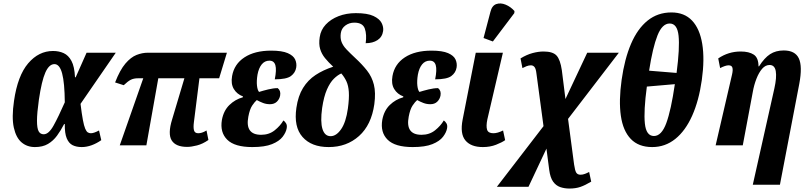

<svg xmlns="http://www.w3.org/2000/svg" viewBox="-20 -841 4673 1111"><path d="M182 10Q137 10 105 -17Q73 -44 60 -102.5Q47 -161 61 -257Q82 -403 143 -474.5Q204 -546 287 -546Q321 -546 348.5 -533.5Q376 -521 393.5 -488.5Q411 -456 414 -394H418L481 -536H650L446 -240Q453 -182 459.5 -147.5Q466 -113 473 -96.5Q480 -80 488 -75Q496 -70 506 -70Q523 -70 553 -86L566 -30Q539 -11 510 -0.5Q481 10 453 10Q422 10 400 -1Q378 -12 366 -41Q354 -70 355 -123H351Q332 -86 310 -56Q288 -26 257.5 -8Q227 10 182 10ZM233 -64Q262 -64 290 -114.5Q318 -165 355 -249Q354 -362 339.5 -416Q325 -470 295 -470Q264 -470 242.5 -421.5Q221 -373 205 -264Q194 -186 194 -142.5Q194 -99 203.5 -81.5Q213 -64 233 -64Z M673 0 809 -388H778Q754 -388 737 -379.5Q720 -371 696 -348L646 -364Q674 -436 705.5 -473Q737 -510 770 -523Q803 -536 836 -536H1293L1248 -388H1134L1102 -134Q1098 -104 1102.5 -87Q1107 -70 1127 -70Q1137 -70 1148.5 -73.5Q1160 -77 1175 -86L1186 -31Q1153 -8 1120 0.5Q1087 9 1063 9Q997 9 973.5 -28.5Q950 -66 976 -150L1047 -388H896L827 0Z M1440 10Q1338 10 1295 -32.5Q1252 -75 1264 -147Q1274 -201 1307.5 -233.5Q1341 -266 1385 -278L1386 -283Q1351 -296 1333 -326Q1315 -356 1323 -401Q1335 -470 1394.5 -509Q1454 -548 1549 -548Q1612 -548 1645 -533.5Q1678 -519 1688 -496.5Q1698 -474 1694 -450Q1689 -420 1663.5 -401Q1638 -382 1570 -382Q1581 -437 1573.5 -463.5Q1566 -490 1539 -490Q1512 -490 1494.5 -468.5Q1477 -447 1470 -409Q1464 -372 1467 -345.5Q1470 -319 1479 -309Q1501 -316 1531.5 -323.5Q1562 -331 1587 -331Q1606 -316 1601 -288Q1597 -267 1582 -252.5Q1567 -238 1542 -238Q1521 -238 1502.5 -245Q1484 -252 1466 -262Q1454 -252 1439.5 -230.5Q1425 -209 1417 -166Q1397 -61 1491 -61Q1537 -61 1569.5 -87Q1602 -113 1620 -144Q1629 -138 1635.5 -127Q1642 -116 1639 -99Q1635 -75 1615.5 -49.5Q1596 -24 1554 -7Q1512 10 1440 10Z M1882 10Q1782 10 1730.5 -48.5Q1679 -107 1695 -217Q1705 -286 1733.5 -332Q1762 -378 1806 -407Q1850 -436 1908 -455Q1880 -481 1860.5 -505Q1841 -529 1832.5 -557.5Q1824 -586 1830 -626Q1836 -668 1865 -699Q1894 -730 1939 -747.5Q1984 -765 2039 -765Q2106 -765 2141 -748.5Q2176 -732 2188 -708.5Q2200 -685 2197 -662Q2192 -627 2164.5 -609Q2137 -591 2096 -591Q2103 -641 2091 -675.5Q2079 -710 2030 -710Q2001 -710 1978.5 -693.5Q1956 -677 1952 -649Q1948 -620 1956.5 -598Q1965 -576 1985 -555Q2005 -534 2036 -505Q2075 -469 2103.5 -433Q2132 -397 2143.5 -351Q2155 -305 2146 -238Q2129 -118 2057.5 -54Q1986 10 1882 10ZM1893 -53Q1926 -53 1954 -93.5Q1982 -134 1993 -213Q2001 -272 1998.5 -309Q1996 -346 1984.5 -370.5Q1973 -395 1955 -416Q1934 -407 1912 -385.5Q1890 -364 1872 -323.5Q1854 -283 1844 -216Q1833 -136 1846 -94.5Q1859 -53 1893 -53Z M2368 10Q2266 10 2223 -32.5Q2180 -75 2192 -147Q2202 -201 2235.5 -233.5Q2269 -266 2313 -278L2314 -283Q2279 -296 2261 -326Q2243 -356 2251 -401Q2263 -470 2322.5 -509Q2382 -548 2477 -548Q2540 -548 2573 -533.5Q2606 -519 2616 -496.5Q2626 -474 2622 -450Q2617 -420 2591.5 -401Q2566 -382 2498 -382Q2509 -437 2501.5 -463.5Q2494 -490 2467 -490Q2440 -490 2422.5 -468.5Q2405 -447 2398 -409Q2392 -372 2395 -345.5Q2398 -319 2407 -309Q2429 -316 2459.5 -323.5Q2490 -331 2515 -331Q2534 -316 2529 -288Q2525 -267 2510 -252.5Q2495 -238 2470 -238Q2449 -238 2430.5 -245Q2412 -252 2394 -262Q2382 -252 2367.5 -230.5Q2353 -209 2345 -166Q2325 -61 2419 -61Q2465 -61 2497.5 -87Q2530 -113 2548 -144Q2557 -138 2563.5 -127Q2570 -116 2567 -99Q2563 -75 2543.5 -49.5Q2524 -24 2482 -7Q2440 10 2368 10Z M2774 10Q2705 10 2673 -28.5Q2641 -67 2657 -149L2733 -536H2890L2800 -150Q2792 -111 2798.5 -90.5Q2805 -70 2835 -70Q2859 -70 2891 -86L2903 -30Q2885 -17 2850.5 -3.5Q2816 10 2774 10ZM2832 -601 2778 -621 2818 -773Q2827 -809 2852 -817.5Q2877 -826 2906 -814Q2935 -802 2957 -777L2956 -765Z M2855 240 3125 -111 3084 -416Q3081 -443 3073 -453Q3065 -463 3052 -463Q3040 -463 3027 -458Q3014 -453 3003 -447L2992 -503Q3028 -525 3062 -534Q3096 -543 3125 -543Q3179 -543 3200.5 -519.5Q3222 -496 3231 -435L3252 -268L3378 -536H3561L3267 -153L3302 111Q3307 146 3314.5 158Q3322 170 3339 170Q3352 170 3365 165Q3378 160 3389 154L3401 210Q3366 231 3338.5 240.5Q3311 250 3275 250Q3246 250 3221.5 241.5Q3197 233 3180.5 210Q3164 187 3158 142L3142 19L3038 240Z M3754 10Q3675 10 3630 -37Q3585 -84 3572.5 -171Q3560 -258 3577 -379Q3594 -500 3631.5 -587.5Q3669 -675 3727.5 -722Q3786 -769 3865 -769Q3940 -769 3984.5 -722Q4029 -675 4043.5 -587Q4058 -499 4041 -378Q4024 -258 3985 -171Q3946 -84 3887.5 -37Q3829 10 3754 10ZM3895 -419Q3914 -564 3906.5 -634.5Q3899 -705 3855 -705Q3812 -705 3784.5 -636Q3757 -567 3736 -432ZM3764 -54Q3808 -54 3835.5 -128.5Q3863 -203 3885 -354L3723 -340Q3704 -199 3711.5 -126.5Q3719 -54 3764 -54Z M4336 228 4461 -330Q4475 -393 4469 -429Q4463 -465 4433 -465Q4409 -465 4390 -443Q4371 -421 4357 -385Q4343 -349 4336 -309L4278 0H4121L4216 -410Q4222 -436 4218 -449.5Q4214 -463 4196 -463Q4178 -463 4147 -447L4136 -503Q4195 -543 4266 -543Q4314 -543 4341.5 -525Q4369 -507 4369 -457H4372Q4403 -506 4436 -527.5Q4469 -549 4515 -549Q4581 -549 4602.5 -503Q4624 -457 4605 -356L4493 228Z"/></svg>

Font: Noto Serif ExtraCondensed ExtraBold
Style: Italic
Weight: 800
Width: 2
Italic angle: -12°
Designer: Monotype Design Team
Foundry: Monotype Imaging Inc.
Version: Version 2.013